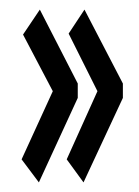

<svg xmlns="http://www.w3.org/2000/svg" viewBox="-20 -432 290 400"><path d="M154 -52 119 -100 183 -242 123 -362 156 -412 236 -258V-228ZM61 -52 25 -100 90 -242 28 -360 63 -412 142 -258V-228Z"/></svg>

Font: Inconsolata UltraCondensed SemiBold
Style: Regular
Weight: 600
Width: 1
Monospace: yes
Designer: Raph Levien, Cyreal, Brenton Simpson
Foundry: Raph Levien, Cyreal, Google
Version: Version 3.001; ttfautohint (v1.8.2.53-6de2)